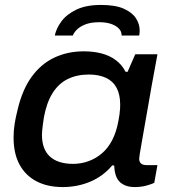

<svg xmlns="http://www.w3.org/2000/svg" viewBox="-20 -746 689 778"><path d="M234 12Q173 12 128.5 -11Q84 -34 59.5 -78.5Q35 -123 35 -189Q35 -218 39.5 -245.5Q44 -273 51 -300Q70 -382 108 -434.5Q146 -487 200 -512.5Q254 -538 319 -538Q359 -538 391.5 -529.5Q424 -521 449 -502.5Q474 -484 489 -455H497L528 -526H618L595 -401Q587 -353 579 -309.5Q571 -266 565 -230Q559 -194 554 -167Q549 -140 546.5 -123.5Q544 -107 544 -103Q544 -90 551.5 -83.5Q559 -77 573 -77H618L605 -5Q595 0 573.5 6Q552 12 525 12Q497 12 477.5 0.5Q458 -11 450 -33Q447 -42 445 -52.5Q443 -63 443 -75L435 -76Q398 -32 346 -10Q294 12 234 12ZM276 -82Q309 -82 339 -93Q369 -104 393.5 -125Q418 -146 435 -179Q452 -212 460 -257Q463 -273 464.5 -284.5Q466 -296 466.5 -305.5Q467 -315 467 -322Q467 -363 452.5 -390Q438 -417 409.5 -430.5Q381 -444 340 -444Q292 -444 255 -426Q218 -408 193.5 -369.5Q169 -331 158 -271Q155 -253 153.5 -240Q152 -227 151 -217.5Q150 -208 150 -200Q150 -141 182.5 -111.5Q215 -82 276 -82ZM389 -726Q447 -726 481 -711Q515 -696 530.5 -672.5Q546 -649 546 -622Q546 -617 545.5 -612Q545 -607 544 -602H473Q473 -619 461 -631Q449 -643 429 -649.5Q409 -656 383 -656Q348 -656 325.5 -647Q303 -638 291 -625.5Q279 -613 275 -602H202Q208 -631 229 -659.5Q250 -688 289.5 -707Q329 -726 389 -726Z"/></svg>

Font: Archivo SemiExpanded Medium
Style: Italic
Weight: 500
Width: 6
Italic angle: -10°
Designer: Hector Gatti
Foundry: Omnibus-Type
Version: Version 2.001